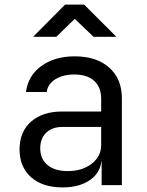

<svg xmlns="http://www.w3.org/2000/svg" viewBox="-20 -805 640 835"><path d="M252 10Q165 10 115 -34.5Q65 -79 65 -155Q65 -232 115 -276Q165 -320 250 -320H420V-375Q420 -426 389.5 -453.5Q359 -481 303 -481Q254 -481 221 -460.5Q188 -440 183 -405H93Q102 -476 160 -518Q218 -560 305 -560Q400 -560 455 -511Q510 -462 510 -378V0H422V-105H407L422 -120Q422 -60 375.5 -25Q329 10 252 10ZM274 -61Q338 -61 379 -93Q420 -125 420 -175V-253H252Q207 -253 181 -228Q155 -203 155 -160Q155 -114 186.5 -87.5Q218 -61 274 -61ZM124 -645 263 -785H346L486 -645H387L305 -723L225 -645Z"/></svg>

Font: JetBrains Mono Zero
Style: Regular-Zero
Weight: 400
Designer: Philipp Nurullin, Konstantin Bulenkov
Foundry: JetBrains
Version: Version 2.211